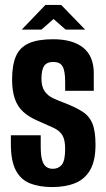

<svg xmlns="http://www.w3.org/2000/svg" viewBox="-20 -751 431 778"><path d="M192 7Q139 7 101.5 -8Q64 -23 44 -61Q24 -99 24 -168V-203Q55 -203 85 -203Q115 -203 145 -203V-158Q145 -121 151 -101.5Q157 -82 168 -74.5Q179 -67 194 -67Q217 -67 230.5 -83.5Q244 -100 244 -148Q244 -185 232.5 -203.5Q221 -222 196 -233.5Q171 -245 132 -262Q97 -277 74 -298Q51 -319 40 -351Q29 -383 29 -429Q29 -487 44.5 -523Q60 -559 96.5 -575.5Q133 -592 195 -592Q275 -592 317.5 -557.5Q360 -523 360 -454V-383Q331 -383 302.5 -383Q274 -383 244 -383V-419Q244 -464 233.5 -482Q223 -500 196 -500Q170 -500 159 -484Q148 -468 148 -432Q148 -399 161.5 -380.5Q175 -362 196 -352.5Q217 -343 241 -334Q285 -317 313 -299.5Q341 -282 354 -251.5Q367 -221 367 -164Q367 -100 345.5 -62.5Q324 -25 284.5 -9Q245 7 192 7ZM68 -631 164 -731H228L325 -631H246L197 -674L148 -631Z"/></svg>

Font: Alumni Sans
Style: Bold
Weight: 700
Designer: Robert E. Leuschke
Foundry: Robert E. Leuschke
Version: Version 1.018